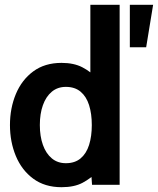

<svg xmlns="http://www.w3.org/2000/svg" viewBox="-20 -770 658 800"><path d="M236.5 10Q166.5 10 118.5 -25.5Q70.5 -61 46 -120Q21.5 -179 21.5 -249Q21.5 -319 46 -378Q70.5 -437 118.5 -472.5Q166.5 -508 236.5 -508Q287.5 -508 322.8 -489.8Q358 -471.5 384.5 -443L356.5 -417V-750H478.5V0H363.5L357.5 -85L391.5 -59Q359 -27 324.2 -8.5Q289.5 10 236.5 10ZM254.5 -90Q292 -90 316 -110.2Q340 -130.5 351.2 -166.2Q362.5 -202 362.5 -249Q362.5 -296 351.2 -331.8Q340 -367.5 316 -387.8Q292 -408 254.5 -408Q220 -408 195.8 -387.8Q171.5 -367.5 158.8 -331.8Q146 -296 146 -249Q146 -202 158.8 -166.2Q171.5 -130.5 195.8 -110.2Q220 -90 254.5 -90ZM521 -573V-750H618L589 -573Z"/></svg>

Font: Cabin
Style: Bold
Weight: 700
Width: 4
Designer: Pablo Impallari
Foundry: Pablo Impallari. http://www.impallari.com Igino Marini. http://www.ikern.com
Version: Version 3.001